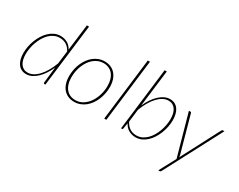

<svg xmlns="http://www.w3.org/2000/svg" viewBox="-107 -1235 2394 1926"><g transform="rotate(30 1090.0 -272.0)"><path d="M379.5 0Q373 0 371 -3.8Q369 -7.5 369 -11.5L390 -197.5Q370.5 -152.5 345.5 -115Q320.5 -77.5 292 -50.5Q263.5 -23.5 232.5 -8.8Q201.5 6 169.5 6Q137 6 112.8 -6.8Q88.5 -19.5 72.5 -42.2Q56.5 -65 48.5 -96.5Q40.5 -128 40.5 -165.5Q40.5 -202.5 48 -241.5Q55.5 -280.5 70 -317.5Q84.5 -354.5 105.5 -387.8Q126.5 -421 153.2 -446Q180 -471 212 -485.5Q244 -500 281 -500Q323 -500 359 -480.5Q395 -461 416.5 -421L454 -723H479L390.5 0ZM175.5 -15Q206 -15 236.8 -31.2Q267.5 -47.5 296 -77.8Q324.5 -108 349.5 -151Q374.5 -194 394.5 -247L413.5 -396.5Q402 -419.5 387.2 -435.2Q372.5 -451 355.8 -460.8Q339 -470.5 320.2 -474.8Q301.5 -479 282.5 -479Q248.5 -479 219 -465.2Q189.5 -451.5 165.5 -428Q141.5 -404.5 123 -373.5Q104.5 -342.5 91.8 -308Q79 -273.5 72.5 -237.2Q66 -201 66 -167.5Q66 -132 73 -104Q80 -76 94 -56Q108 -36 128.2 -25.5Q148.5 -15 175.5 -15Z M727.5 -15Q774.5 -15 813.2 -39.2Q852 -63.5 879.5 -103.5Q907 -143.5 922.2 -194.8Q937.5 -246 937.5 -300Q937.5 -342 927.2 -375.2Q917 -408.5 897.8 -431.5Q878.5 -454.5 851 -466.8Q823.5 -479 789.5 -479Q758 -479 730.2 -468Q702.5 -457 679.2 -437.8Q656 -418.5 637.5 -391.8Q619 -365 606 -333.5Q593 -302 586.2 -266.8Q579.5 -231.5 579.5 -195Q579.5 -153 589.8 -119.5Q600 -86 619 -62.8Q638 -39.5 665.5 -27.2Q693 -15 727.5 -15ZM725 6Q685.5 6 653.8 -8Q622 -22 599.8 -48Q577.5 -74 565.5 -111.2Q553.5 -148.5 553.5 -195Q553.5 -234 561.2 -272Q569 -310 583.5 -343.8Q598 -377.5 619 -406.2Q640 -435 666.5 -455.8Q693 -476.5 724.5 -488.2Q756 -500 792 -500Q831.5 -500 863.2 -486Q895 -472 917.2 -446Q939.5 -420 951.5 -383Q963.5 -346 963.5 -300Q963.5 -261 955.8 -223.2Q948 -185.5 933.5 -151.5Q919 -117.5 898 -88.5Q877 -59.5 850.5 -38.5Q824 -17.5 792.2 -5.8Q760.5 6 725 6Z M1072 0 1159.5 -723H1184.5L1096.5 0Z M1267 0 1354.5 -723H1379.5L1327.5 -298.5Q1347.5 -343.5 1372.2 -380.5Q1397 -417.5 1425.5 -444Q1454 -470.5 1484.8 -485.2Q1515.5 -500 1547.5 -500Q1580 -500 1604.2 -487.5Q1628.5 -475 1644.5 -452.2Q1660.5 -429.5 1668.5 -398Q1676.5 -366.5 1676.5 -329Q1676.5 -292 1669 -253Q1661.5 -214 1647 -176.8Q1632.5 -139.5 1611.5 -106.2Q1590.5 -73 1563.8 -48Q1537 -23 1505 -8.5Q1473 6 1436 6Q1393.5 6 1356.8 -14.2Q1320 -34.5 1299 -76.5L1288 -10.5Q1287 -5.5 1285.5 -2.8Q1284 0 1278.5 0ZM1541.5 -479Q1510.5 -479 1479.5 -462.5Q1448.5 -446 1420 -415.8Q1391.5 -385.5 1366.2 -342.2Q1341 -299 1321 -245.5L1303.5 -98.5Q1315 -75.5 1329.5 -59.5Q1344 -43.5 1361 -33.5Q1378 -23.5 1396.5 -19Q1415 -14.5 1434.5 -14.5Q1468.5 -14.5 1497.8 -28.2Q1527 -42 1551.2 -65.8Q1575.5 -89.5 1594 -120.8Q1612.5 -152 1625.2 -186.8Q1638 -221.5 1644.5 -257.8Q1651 -294 1651 -327.5Q1651 -362.5 1644 -390.5Q1637 -418.5 1623 -438.2Q1609 -458 1588.8 -468.5Q1568.5 -479 1541.5 -479Z M1832.5 168Q1827 178.5 1818 178.5H1801L1903 -12L1768.5 -493H1787Q1796 -493 1797.5 -484L1914.5 -62Q1915.5 -56 1916.5 -50.2Q1917.5 -44.5 1918 -38.5Q1920.5 -44.5 1923.2 -50.2Q1926 -56 1929 -62L2150 -485.5Q2154 -493 2161.5 -493H2180Z"/></g></svg>

Font: Lato Thin
Style: Italic
Weight: 200
Italic angle: -7°
Designer: Lukasz Dziedzic
Foundry: tyPoland Lukasz Dziedzic
Version: Version 2.007; 2014-02-27